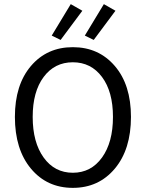

<svg xmlns="http://www.w3.org/2000/svg" viewBox="-20 -896 704 928"><path d="M52 -331Q52 -486 129.5 -577Q207 -668 332 -668Q457 -668 535 -577Q613 -486 613 -331Q613 -174 535 -81Q457 12 332 12Q207 12 129.5 -81Q52 -174 52 -331ZM526 -331Q526 -453 473 -524Q420 -595 332 -595Q244 -595 191 -524Q138 -453 138 -331Q138 -208 191 -134.5Q244 -61 332 -61Q420 -61 473 -134.5Q526 -208 526 -331ZM230 -724 322 -876 378 -844 273 -703ZM390 -724 482 -876 538 -844 433 -703Z"/></svg>

Font: Toshiba Sans
Style: Regular
Weight: 400
Designer: Paul D. Hunt
Foundry: Toshiba Corporation
Version: Version 2.020;PS 2.0;hotconv 1.0.86;makeotf.lib2.5.63406